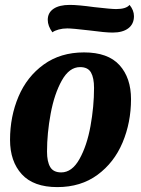

<svg xmlns="http://www.w3.org/2000/svg" viewBox="-20 -744 577 784"><path d="M515 -339Q515 -244 480.5 -162Q446 -80 378 -30Q310 20 214 20Q117 20 69 -32.5Q21 -85 21 -173Q21 -268 55.5 -349.5Q90 -431 158.5 -480.5Q227 -530 323 -530Q421 -530 468 -478Q515 -426 515 -339ZM172 -125Q172 -84 185 -62Q198 -40 230 -40Q274 -40 304.5 -94.5Q335 -149 349.5 -229Q364 -309 364 -385Q364 -426 351.5 -448Q339 -470 307 -470Q263 -470 232.5 -415.5Q202 -361 187 -280.5Q172 -200 172 -125ZM527 -678Q527 -646 504 -628.5Q481 -611 440 -611Q410 -611 343 -620Q275 -628 255 -628Q236 -628 219.5 -623.5Q203 -619 194 -612Q175 -638 175 -663Q175 -692 198.5 -708Q222 -724 265 -724Q299 -724 364 -715Q434 -707 454 -707Q495 -707 509 -724Q527 -702 527 -678Z"/></svg>

Font: Sansita
Style: Bold Italic
Weight: 700
Italic angle: -11°
Designer: Pablo Cosgaya
Foundry: Omnibus-Type
Version: Version 1.006